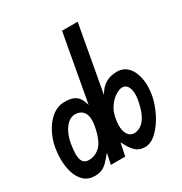

<svg xmlns="http://www.w3.org/2000/svg" viewBox="-171 -853 941 990"><g transform="rotate(-30 300.0 -358.0)"><path d="M0 -156.5Q0 -188 5.5 -220Q13.5 -266 35.5 -307.5Q57.5 -349 90.8 -375Q124 -401 164 -401Q195.5 -401 215 -393.2Q234.5 -385.5 246 -369Q257.5 -352.5 265 -325L337.5 -725H430.5L359 -330.5Q382 -370 410.8 -385.5Q439.5 -401 475.5 -401Q509.5 -401 532.2 -381.5Q555 -362 566.2 -329.5Q577.5 -297 577.5 -257Q577.5 -234 572.5 -204Q564 -157.5 539.2 -107.5Q514.5 -57.5 480 -24.2Q445.5 9 409.5 9Q374.5 9 352 -13.2Q329.5 -35.5 311 -76.5L295 0H209.5L223.5 -65Q198.5 -34.5 184.2 -20.5Q170 -6.5 152.8 1Q135.5 8.5 110.5 8.5Q72.5 8.5 47.8 -14.2Q23 -37 11.5 -74.2Q0 -111.5 0 -156.5ZM238 -217.5Q241 -235 241 -248.5Q241 -284 224 -301.2Q207 -318.5 180 -318.5Q146.5 -318.5 120.8 -284.8Q95 -251 86 -198.5Q80 -164 80 -140Q80 -107.5 91.2 -92.8Q102.5 -78 125 -78Q165 -78 194.5 -108.5Q224 -139 238 -217.5ZM498 -219.5Q501 -237.5 501 -253Q501 -282 490.2 -299.5Q479.5 -317 459 -317Q443 -317 420.2 -303.2Q397.5 -289.5 377.8 -262.5Q358 -235.5 351 -197.5Q346.5 -173 346.5 -154.5Q346.5 -126.5 354.8 -110Q363 -93.5 374 -87.2Q385 -81 395 -81Q432.5 -81 459 -115.2Q485.5 -149.5 498 -219.5Z"/></g></svg>

Font: JuliaMono ExtraBoldItalic
Style: Regular
Weight: 800
Italic angle: -9°
Monospace: yes
Designer: cormullion
Foundry: corm
Version: Version 0.049; ttfautohint (v1.8.4)